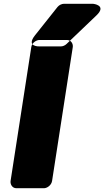

<svg xmlns="http://www.w3.org/2000/svg" viewBox="-20 -960 553 1018"><path d="M213 38C229 38 252 23 256 0L366 -711C368 -727 358 -748 335 -748H189C173 -748 150 -734 146 -711L36 0C34 16 44 38 67 38ZM320 -940H473C473 -940 549 -933 491 -878L333 -727C325 -719 313 -714 303 -714H188C188 -714 117 -711 165 -772L285 -923C294 -934 308 -940 320 -940Z"/></svg>

Font: Asimov Print
Style: EIt
Weight: 500
Designer: Google
Version: Version 2.000980; 2014